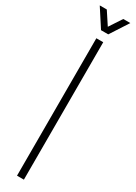

<svg xmlns="http://www.w3.org/2000/svg" viewBox="-261 -960 685 968"><g transform="rotate(30 81.0 -476.0)"><path d="M60 0V-800H100V0ZM-8 -952H33L81 -879L129 -952H170L102 -847H60Z"/></g></svg>

Font: Big Shoulders Text Thin
Style: Regular
Weight: 100
Designer: Patric King
Foundry: XO Type Co
Version: Version 1.000; ttfautohint (v1.8.2)